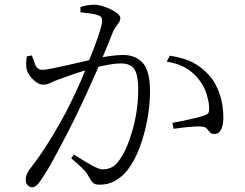

<svg xmlns="http://www.w3.org/2000/svg" viewBox="-20 -776 1040 814"><path d="M115 18Q106 18 97.5 9.5Q89 1 89 -14Q89 -25 92.5 -34.5Q96 -44 104 -56Q133 -93 157 -128.5Q181 -164 206.5 -206.5Q232 -249 261 -303Q280 -340 301.5 -386Q323 -432 342.5 -480.5Q362 -529 378 -571.5Q394 -614 403.5 -644.5Q413 -675 413 -685Q413 -694 410.5 -700.5Q408 -707 397 -711Q386 -716 362 -719Q338 -722 321 -724V-746Q332 -750 347 -753Q362 -756 380 -756Q395 -756 413.5 -750.5Q432 -745 449.5 -736.5Q467 -728 478.5 -718.5Q490 -709 490 -700Q490 -690 485 -682Q480 -674 473.5 -665.5Q467 -657 461 -646Q451 -620 434 -578.5Q417 -537 395 -486.5Q373 -436 348.5 -382.5Q324 -329 299 -278Q278 -235 258 -197Q238 -159 220 -125Q202 -91 185 -62Q168 -33 151 -9Q141 6 132.5 12Q124 18 115 18ZM403 7Q380 7 372 -3Q364 -13 354 -31Q350 -39 344 -46.5Q338 -54 324 -67.5Q310 -81 282 -105L293 -121Q334 -95 366.5 -76.5Q399 -58 415 -58Q439 -58 458 -69Q477 -80 497 -114Q509 -132 521 -162.5Q533 -193 543.5 -230.5Q554 -268 560 -311Q566 -354 566 -398Q566 -456 550.5 -481.5Q535 -507 492 -507Q467 -507 432.5 -500.5Q398 -494 361.5 -483.5Q325 -473 294 -462.5Q263 -452 245 -445Q210 -433 195 -425Q180 -417 162 -417Q150 -417 135 -427Q120 -437 108.5 -452Q97 -467 93 -482Q91 -491 91 -507.5Q91 -524 94 -537L115 -541Q122 -521 130 -500.5Q138 -480 160 -480Q173 -480 199.5 -485.5Q226 -491 258.5 -498Q291 -505 323.5 -513Q356 -521 384 -527Q404 -532 439.5 -537.5Q475 -543 501 -543Q556 -543 586 -508.5Q616 -474 616 -389Q616 -329 604 -266Q592 -203 571 -148Q550 -93 522 -57Q501 -29 471 -11Q441 7 403 7ZM889 -208Q876 -208 870 -215Q864 -222 857.5 -230Q851 -238 837 -239Q827 -241 804.5 -239.5Q782 -238 758 -235.5Q734 -233 716 -230L711 -255Q728 -258 754.5 -263.5Q781 -269 806 -275Q831 -281 845 -286Q861 -291 864.5 -299.5Q868 -308 866 -328Q865 -347 856 -377Q847 -407 824 -438Q802 -467 770 -486.5Q738 -506 687 -515L700 -540Q764 -530 802.5 -508.5Q841 -487 869 -454Q894 -426 910.5 -379.5Q927 -333 927 -276Q927 -248 918 -228Q909 -208 889 -208Z"/></svg>

Font: Noto Serif HK ExtraLight Light
Style: Regular
Weight: 300
Version: Version 2.002-H1;hotconv 1.1.0;makeotfexe 2.6.0